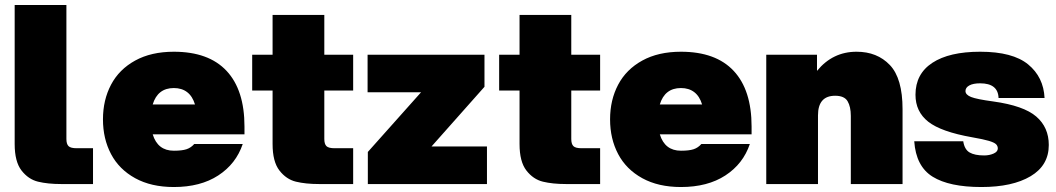

<svg xmlns="http://www.w3.org/2000/svg" viewBox="-20 -740 4246 772"><path d="M247 -720V-181Q247 -161 255.5 -152.5Q264 -144 288 -144H354V0H226Q172 0 133 -9.5Q94 -19 66.5 -54.5Q39 -90 39 -161V-720Z M394 -260Q394 -338 426.5 -399.5Q459 -461 523.5 -496.5Q588 -532 679 -532Q819 -532 891 -455Q963 -378 963 -231V-200H594Q614 -134 679 -134Q712 -134 730 -140Q748 -146 761 -161H956Q929 -81 857.5 -34.5Q786 12 679 12Q588 12 523.5 -23.5Q459 -59 426.5 -120.5Q394 -182 394 -260ZM764 -320Q754 -353 732.5 -369.5Q711 -386 679 -386Q614 -386 594 -320Z M1284 -680V-520H1400V-376H1284V-181Q1284 -161 1292.5 -152.5Q1301 -144 1325 -144H1400V0H1263Q1209 0 1170 -9.5Q1131 -19 1103.5 -54.5Q1076 -90 1076 -161V-376H994V-520H1076V-680Z M1459 -129 1673 -369H1458V-520H1928V-391L1715 -151H1938V0H1459Z M2277 -680V-520H2393V-376H2277V-181Q2277 -161 2285.5 -152.5Q2294 -144 2318 -144H2393V0H2256Q2202 0 2163 -9.5Q2124 -19 2096.5 -54.5Q2069 -90 2069 -161V-376H1987V-520H2069V-680Z M2433 -260Q2433 -338 2465.5 -399.5Q2498 -461 2562.5 -496.5Q2627 -532 2718 -532Q2858 -532 2930 -455Q3002 -378 3002 -231V-200H2633Q2653 -134 2718 -134Q2751 -134 2769 -140Q2787 -146 2800 -161H2995Q2968 -81 2896.5 -34.5Q2825 12 2718 12Q2627 12 2562.5 -23.5Q2498 -59 2465.5 -120.5Q2433 -182 2433 -260ZM2803 -320Q2793 -353 2771.5 -369.5Q2750 -386 2718 -386Q2653 -386 2633 -320Z M3338 -355Q3269 -355 3269 -276V0H3061V-520H3265V-455Q3328 -532 3424 -532Q3507 -532 3558 -478.5Q3609 -425 3609 -301V0H3401V-274Q3401 -311 3388 -333Q3375 -355 3338 -355Z M3656 -172H3853Q3858 -139 3878.5 -127Q3899 -115 3937 -115Q3958 -115 3975 -122.5Q3992 -130 3992 -143Q3992 -153 3985 -160Q3978 -167 3956.5 -173.5Q3935 -180 3889 -188Q3764 -210 3712.5 -250.5Q3661 -291 3661 -359Q3661 -443 3729 -487.5Q3797 -532 3921 -532Q4052 -532 4114 -481Q4176 -430 4180 -346H3995Q3993 -405 3921 -405Q3893 -405 3877.5 -396.5Q3862 -388 3862 -374Q3862 -359 3884.5 -350Q3907 -341 3974 -332Q4096 -315 4146.5 -271.5Q4197 -228 4197 -157Q4197 -75 4124 -31.5Q4051 12 3926 12Q3797 12 3730 -29.5Q3663 -71 3656 -172Z"/></svg>

Font: Aspekta 1000
Style: Regular
Weight: 1000
Designer: Ivo Dolenc
Version: Version 2.000